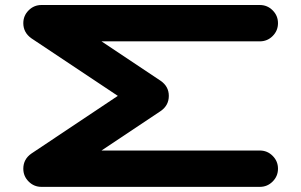

<svg xmlns="http://www.w3.org/2000/svg" viewBox="-20 -728 1174 748"><path d="M992.2 -141.6Q1021.5 -141.6 1042.2 -120.8Q1063 -100.1 1063 -70.8Q1063 -41.5 1042.2 -20.8Q1021.5 0 992.2 0H141.6Q112.3 0 91.6 -20.8Q70.8 -41.5 70.8 -70.8Q70.8 -107.9 102.5 -129.9L439 -354.5L102.5 -578.6Q70.8 -601.1 70.8 -637.7Q70.8 -667 91.6 -687.7Q112.3 -708.5 141.6 -708.5H992.2Q1021.5 -708.5 1042.2 -687.7Q1063 -667 1063 -637.7Q1063 -608.4 1042.2 -587.6Q1021.5 -566.9 992.2 -566.9H375.5L606 -413.1Q637.7 -391.1 637.7 -354.5Q637.7 -317.4 606 -295.4L375.5 -141.6Z"/></svg>

Font: Robtronika
Style: Regular
Weight: 400
Designer: GGBot
Version: 1.00